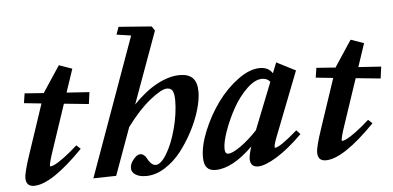

<svg xmlns="http://www.w3.org/2000/svg" viewBox="-50 -824 1918 936"><g transform="rotate(-5 908.5 -356.5)"><path d="M81.5 11.2Q42 11.2 42 -30.3Q42 -58.1 72.3 -147.5L151.9 -385.7L66.9 -394.5L74.2 -441.9L168.5 -435.1L169.4 -438.5L252.4 -564L316.4 -541.5L278.3 -427.7L389.6 -420.4L381.8 -362.8L260.7 -375L186.5 -153.3Q166.5 -94.2 166.5 -79.1Q166.5 -76.2 169.9 -76.2Q176.8 -76.2 191.4 -83.3Q206.1 -90.3 236.3 -112.3Q266.6 -134.3 303.2 -167.5L323.2 -148.9Q167 11.2 81.5 11.2Z M372.1 0 616.2 -677.7 545.4 -688 558.6 -725.1 720.2 -712.9 733.9 -691.4 606.4 -340.8Q665.5 -402.3 724.6 -433.6Q783.7 -464.8 835 -464.8Q877.9 -464.8 898.7 -443.1Q919.4 -421.4 919.4 -375.5Q919.4 -338.9 905 -289.1Q890.6 -239.3 863.5 -187Q836.4 -134.8 801.8 -90.3Q767.1 -45.9 721.4 -17.3Q675.8 11.2 629.9 11.2Q596.2 11.2 577.4 -1.5Q558.6 -14.2 558.6 -33.7Q558.6 -54.2 576.2 -75.7Q593.8 -97.2 609.9 -97.2Q619.1 -97.2 627.7 -90.6Q636.2 -84 640.6 -74.2Q647 -61 657.7 -49.8Q668.5 -38.6 681.2 -38.6Q706.1 -38.6 734.9 -85.9Q763.7 -133.3 783.2 -206.3Q802.7 -279.3 802.7 -346.2Q802.7 -357.9 801.5 -366.7Q800.3 -375.5 797.1 -385Q793.9 -394.5 786.4 -399.7Q778.8 -404.8 767.6 -404.8Q740.7 -404.8 684.1 -359.6Q627.4 -314.5 567.9 -233.9L483.9 -2.4Z M969.7 11.2Q940.9 11.2 927 -4.9Q913.1 -21 913.1 -55.7Q913.1 -112.8 942.9 -185.1Q972.7 -257.3 1017.3 -318.8Q1062 -380.4 1119.4 -422.6Q1176.8 -464.8 1227.1 -464.8Q1269.5 -464.8 1288.6 -434.1L1309.1 -485.4L1401.9 -438L1288.6 -147Q1265.6 -91.3 1265.6 -75.7Q1265.6 -71.3 1268.1 -71.3Q1291 -71.3 1377.9 -147L1396.5 -127Q1327.6 -58.6 1269.5 -23.2Q1211.4 12.2 1177.2 12.2Q1140.1 12.2 1139.2 -27.3Q1139.6 -47.4 1152.3 -87.4Q1051.3 11.2 969.7 11.2ZM1021.5 -88.4Q1021.5 -62.5 1037.6 -62.5Q1058.6 -62.5 1098.6 -90.6Q1138.7 -118.7 1181.6 -164.1L1272.5 -393.6Q1258.8 -411.6 1233.4 -411.6Q1198.2 -411.6 1158.7 -373.5Q1119.1 -335.4 1089.8 -283Q1060.5 -230.5 1041 -176Q1021.5 -121.6 1021.5 -88.4Z M1509.3 11.2Q1469.7 11.2 1469.7 -30.3Q1469.7 -58.1 1500 -147.5L1579.6 -385.7L1494.6 -394.5L1502 -441.9L1596.2 -435.1L1597.2 -438.5L1680.2 -564L1744.1 -541.5L1706.1 -427.7L1817.4 -420.4L1809.6 -362.8L1688.5 -375L1614.3 -153.3Q1594.2 -94.2 1594.2 -79.1Q1594.2 -76.2 1597.7 -76.2Q1604.5 -76.2 1619.1 -83.3Q1633.8 -90.3 1664.1 -112.3Q1694.3 -134.3 1731 -167.5L1751 -148.9Q1594.7 11.2 1509.3 11.2Z"/></g></svg>

Font: Elstob 6pt
Style: Italic
Weight: 700
Italic angle: -20°
Designer: Peter S. Baker
Version: Version 1.015